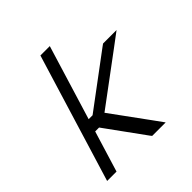

<svg xmlns="http://www.w3.org/2000/svg" viewBox="-210 -968 1157 1157"><g transform="rotate(-45 368.5 -389.5)"><path d="M247.3 -242H214L146.1 -20L133.9 20H53.9L66.1 -20L134 -242L158.4 -322L292 -759L304.3 -799H384.3L372 -759L238.4 -322H271.8L606.9 -572L622.2 -583H737.2L645.1 -514L333.2 -282L503 -49L552.9 20H437.9L429.2 9Z"/></g></svg>

Font: Nordica Plus
Style: NordicaClassicLightObl
Weight: 300
Version: Version 1.01